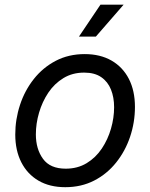

<svg xmlns="http://www.w3.org/2000/svg" viewBox="-20 -778 634 810"><path d="M255.4 11.7Q189.5 11.7 142.3 -15.9Q95.2 -43.5 69.8 -93.5Q44.4 -143.6 44.4 -210.4Q44.4 -274.9 64.5 -335.7Q84.5 -396.5 122.8 -444.8Q161.1 -493.2 215.3 -521.5Q269.5 -549.8 337.4 -549.8Q402.8 -549.8 450.4 -522.5Q498 -495.1 523.7 -445.1Q549.3 -395 549.3 -327.1Q549.3 -261.7 528.8 -200.9Q508.3 -140.1 469.7 -92Q431.2 -43.9 377 -16.1Q322.8 11.7 255.4 11.7ZM257.3 -66.4Q307.1 -66.4 345.5 -89.6Q383.8 -112.8 409.4 -151.1Q435.1 -189.5 448.2 -235.1Q461.4 -280.8 461.4 -325.7Q461.4 -367.2 448.2 -400.1Q435.1 -433.1 407.2 -452.4Q379.4 -471.7 335 -471.7Q285.6 -471.7 247.6 -448.5Q209.5 -425.3 183.8 -387Q158.2 -348.6 144.8 -302.7Q131.3 -256.8 131.3 -210.9Q131.3 -149.4 161.4 -107.9Q191.4 -66.4 257.3 -66.4ZM313 -623.5 403.8 -758.3H501.5L384.3 -623.5Z"/></svg>

Font: Inter 16pt
Style: Italic
Weight: 400
Italic angle: -9.3988°
Version: Version 4.001;git-66647c0bb